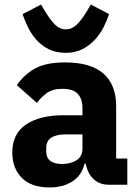

<svg xmlns="http://www.w3.org/2000/svg" viewBox="-20 -811 609 843"><path d="M34 0ZM457 0Q417 0 390.5 -25Q364 -50 357 -92H351Q339 -41 298 -14.5Q257 12 197 12Q118 12 76 -30Q34 -72 34 -141Q34 -224 94.5 -264.5Q155 -305 259 -305H342V-338Q342 -376 322 -398.5Q302 -421 255 -421Q211 -421 185 -402Q159 -383 142 -359L54 -437Q86 -484 134.5 -510.5Q183 -537 266 -537Q378 -537 434 -488Q490 -439 490 -345V-115H539V0ZM252 -91Q289 -91 315.5 -107Q342 -123 342 -159V-221H270Q183 -221 183 -162V-147Q183 -118 201 -104.5Q219 -91 252 -91ZM269 -579Q225 -579 193 -595.5Q161 -612 139 -637Q117 -662 102.5 -692Q88 -722 79 -749L160 -791L180 -758Q202 -722 222.5 -702Q243 -682 269 -682Q295 -682 316 -702Q337 -722 359 -758L379 -791L459 -749Q450 -722 435 -692Q420 -662 397 -637Q374 -612 342.5 -595.5Q311 -579 269 -579Z"/></svg>

Font: Aneliza ExtraBold
Style: Regular
Weight: 800
Designer: Mike Abbink, Paul van der Laan, Pieter van Rosmalen
Foundry: Bold Monday
Version: Version 3.001;September 8, 2019;FontCreator 11.5.0.2425 64-b